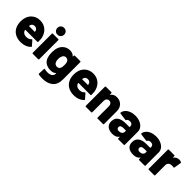

<svg xmlns="http://www.w3.org/2000/svg" viewBox="217 -2017 3494 3494"><g transform="rotate(45 1963.5 -270.0)"><path d="M54 -142Q33 -192 33 -267Q33 -320 49 -367Q75 -442 135 -484Q195 -526 276 -526Q373 -526 439 -465.5Q505 -405 521 -304Q524 -286 524 -233V-225Q524 -213 511 -213H206Q201 -213 201 -208Q201 -199 211 -179Q223 -157 247.5 -144.5Q272 -132 306 -132Q369 -132 405 -173Q410 -178 414 -178Q419 -178 422 -174L499 -86Q503 -83 503 -78Q503 -74 499 -70Q464 -32 412.5 -12Q361 8 300 8Q210 8 146 -31Q82 -70 54 -142ZM206 -308H348Q352 -308 352 -312Q352 -321 348 -332Q341 -357 322.5 -370Q304 -383 276 -383Q222 -383 206 -335Q202 -326 202 -313Q202 -308 206 -308Z M594 -12V-505Q594 -510 597.5 -513.5Q601 -517 606 -517H748Q753 -517 756.5 -513.5Q760 -510 760 -505V-12Q760 -7 756.5 -3.5Q753 0 748 0H606Q601 0 597.5 -3.5Q594 -7 594 -12ZM678 -737Q716 -737 740.5 -713Q765 -689 765 -650Q765 -613 740.5 -588Q716 -563 678 -563Q640 -563 615.5 -587.5Q591 -612 591 -650Q591 -689 615.5 -713Q640 -737 678 -737Z M952 189Q942 188 942 176L947 52Q947 45 951 42.5Q955 40 961 42Q1002 51 1037 51Q1094 51 1127 26.5Q1160 2 1160 -46V-49Q1160 -53 1158 -53Q1156 -53 1153 -50Q1117 -14 1049 -14Q977 -14 924.5 -45Q872 -76 849 -145Q833 -192 833 -263Q833 -341 852 -389Q875 -452 926 -488.5Q977 -525 1043 -525Q1115 -525 1154 -481Q1156 -479 1158 -479.5Q1160 -480 1160 -483V-505Q1160 -510 1163.5 -513.5Q1167 -517 1172 -517H1314Q1319 -517 1322.5 -513.5Q1326 -510 1326 -505V-58Q1326 73 1250.5 135Q1175 197 1047 197Q1005 197 952 189ZM1013 -190Q1022 -168 1040.5 -155.5Q1059 -143 1083 -143Q1135 -143 1151 -189Q1160 -212 1160 -264Q1160 -292 1158 -307Q1156 -322 1150 -336Q1142 -358 1124 -370.5Q1106 -383 1082 -383Q1035 -383 1015 -336Q1000 -308 1000 -262Q1000 -212 1013 -190Z M1421 -142Q1400 -192 1400 -267Q1400 -320 1416 -367Q1442 -442 1502 -484Q1562 -526 1643 -526Q1740 -526 1806 -465.5Q1872 -405 1888 -304Q1891 -286 1891 -233V-225Q1891 -213 1878 -213H1573Q1568 -213 1568 -208Q1568 -199 1578 -179Q1590 -157 1614.5 -144.5Q1639 -132 1673 -132Q1736 -132 1772 -173Q1777 -178 1781 -178Q1786 -178 1789 -174L1866 -86Q1870 -83 1870 -78Q1870 -74 1866 -70Q1831 -32 1779.5 -12Q1728 8 1667 8Q1577 8 1513 -31Q1449 -70 1421 -142ZM1573 -308H1715Q1719 -308 1719 -312Q1719 -321 1715 -332Q1708 -357 1689.5 -370Q1671 -383 1643 -383Q1589 -383 1573 -335Q1569 -326 1569 -313Q1569 -308 1573 -308Z M1959 -12V-505Q1959 -510 1962.5 -513.5Q1966 -517 1971 -517H2113Q2118 -517 2121.5 -513.5Q2125 -510 2125 -505V-468Q2125 -464 2126.5 -463.5Q2128 -463 2130 -466Q2168 -525 2250 -525Q2329 -525 2378.5 -475Q2428 -425 2428 -341V-12Q2428 -7 2424.5 -3.5Q2421 0 2416 0H2274Q2269 0 2265.5 -3.5Q2262 -7 2262 -12V-305Q2262 -339 2243 -361Q2224 -383 2194 -383Q2163 -383 2144 -361.5Q2125 -340 2125 -305V-12Q2125 -7 2121.5 -3.5Q2118 0 2113 0H1971Q1966 0 1962.5 -3.5Q1959 -7 1959 -12Z M2485 -140Q2485 -218 2538.5 -259.5Q2592 -301 2694 -301H2791Q2796 -301 2796 -306V-325Q2796 -352 2778 -367.5Q2760 -383 2728 -383Q2704 -383 2686.5 -374Q2669 -365 2664 -351Q2659 -339 2650 -341L2506 -360Q2494 -362 2494 -369Q2498 -413 2529 -449Q2560 -485 2611.5 -505Q2663 -525 2725 -525Q2794 -525 2848 -502Q2902 -479 2932 -439.5Q2962 -400 2962 -353V-12Q2962 -7 2958.5 -3.5Q2955 0 2950 0H2808Q2803 0 2799.5 -3.5Q2796 -7 2796 -12V-47Q2796 -51 2794 -51.5Q2792 -52 2790 -48Q2752 8 2660 8Q2578 8 2531.5 -30Q2485 -68 2485 -140ZM2709 -111Q2748 -111 2772 -130.5Q2796 -150 2796 -182V-206Q2796 -211 2791 -211H2731Q2652 -211 2652 -159Q2652 -137 2667 -124Q2682 -111 2709 -111Z M3020 -140Q3020 -218 3073.5 -259.5Q3127 -301 3229 -301H3326Q3331 -301 3331 -306V-325Q3331 -352 3313 -367.5Q3295 -383 3263 -383Q3239 -383 3221.5 -374Q3204 -365 3199 -351Q3194 -339 3185 -341L3041 -360Q3029 -362 3029 -369Q3033 -413 3064 -449Q3095 -485 3146.5 -505Q3198 -525 3260 -525Q3329 -525 3383 -502Q3437 -479 3467 -439.5Q3497 -400 3497 -353V-12Q3497 -7 3493.5 -3.5Q3490 0 3485 0H3343Q3338 0 3334.5 -3.5Q3331 -7 3331 -12V-47Q3331 -51 3329 -51.5Q3327 -52 3325 -48Q3287 8 3195 8Q3113 8 3066.5 -30Q3020 -68 3020 -140ZM3244 -111Q3283 -111 3307 -130.5Q3331 -150 3331 -182V-206Q3331 -211 3326 -211H3266Q3187 -211 3187 -159Q3187 -137 3202 -124Q3217 -111 3244 -111Z M3579 -12V-505Q3579 -510 3582.5 -513.5Q3586 -517 3591 -517H3733Q3738 -517 3741.5 -513.5Q3745 -510 3745 -505V-473Q3745 -470 3747 -469.5Q3749 -469 3751 -471Q3792 -524 3854 -524Q3891 -524 3910 -511Q3918 -507 3916 -496L3893 -357Q3892 -346 3879 -350Q3863 -354 3845 -354Q3799 -354 3774 -335Q3745 -312 3745 -275V-12Q3745 -7 3741.5 -3.5Q3738 0 3733 0H3591Q3586 0 3582.5 -3.5Q3579 -7 3579 -12Z"/></g></svg>

Font: Barlow GEO ExtraBold
Style: Regular
Weight: 800
Designer: Jeremy Tribby
Foundry: Tribby Type
Version: Version 1.408